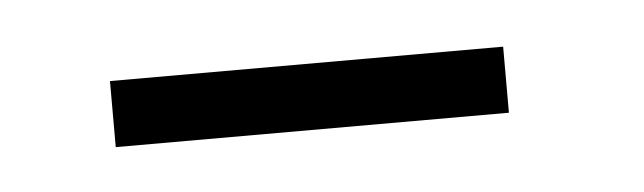

<svg xmlns="http://www.w3.org/2000/svg" viewBox="-23 -278 362 108"><g transform="rotate(-5 158.5 -224.5)"><path d="M40 -205.5V-242.8H262V-205.5Z"/></g></svg>

Font: Darker Grotesque Light
Style: Regular
Weight: 300
Designer: Gabriel Lam
Foundry: TypeRant
Version: Version 1.000;gftools[0.9.28]